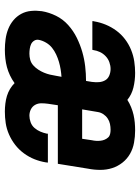

<svg xmlns="http://www.w3.org/2000/svg" viewBox="87 -655 576 790"><g transform="rotate(90 375.0 -260.0)"><path d="M185 8Q163 8 141 5Q119 2 99 -6Q79 -14 63 -27.5Q47 -41 37 -59.5Q27 -78 25 -100Q23 -122 26 -144Q31 -174 45 -202.5Q59 -231 83 -252.5Q107 -274 135.5 -288Q164 -302 193.5 -310.5Q223 -319 253 -322.5Q283 -326 313 -326L317 -350Q319 -365 318 -379Q317 -393 310.5 -404.5Q304 -416 291 -421.5Q278 -427 264 -427Q250 -427 236 -422Q222 -417 211 -406.5Q200 -396 194 -383Q188 -370 186 -356Q186 -355 185.5 -354Q185 -353 185 -352H67Q67 -354 67 -356Q67 -358 68 -360Q72 -384 81.5 -407Q91 -430 106 -450.5Q121 -471 141.5 -486.5Q162 -502 185.5 -511.5Q209 -521 233 -524.5Q257 -528 280 -528Q311 -528 340 -521Q369 -514 391 -496Q405 -505 421 -511.5Q437 -518 452.5 -521.5Q468 -525 484 -526.5Q500 -528 517 -528Q542 -528 567 -523.5Q592 -519 613 -507Q634 -495 649 -476Q664 -457 671.5 -434Q679 -411 679 -385Q679 -359 674 -334L654 -210H413L407 -170Q405 -156 405 -142Q405 -128 411.5 -116.5Q418 -105 430 -99Q442 -93 456 -93Q469 -93 483 -98Q497 -103 506.5 -114Q516 -125 521.5 -138Q527 -151 530 -165Q530 -166 530 -167Q530 -168 530 -169H649Q649 -167 648.5 -164.5Q648 -162 648 -160Q644 -136 635 -113.5Q626 -91 611 -70.5Q596 -50 576 -34.5Q556 -19 533 -9Q510 1 486.5 4.5Q463 8 439 8Q423 8 406.5 6Q390 4 375 -0.5Q360 -5 346.5 -13Q333 -21 322 -32Q307 -21 290 -13Q273 -5 256 -0.5Q239 4 221 6Q203 8 185 8ZM551 -310 557 -350Q559 -359 559.5 -368Q560 -377 559 -386Q558 -395 554.5 -403Q551 -411 545.5 -417Q540 -423 531.5 -425Q523 -427 514 -427Q502 -427 490 -424.5Q478 -422 467.5 -415Q457 -408 450 -397.5Q443 -387 441 -375L430 -310ZM201 -93Q214 -93 226.5 -96.5Q239 -100 249 -109Q259 -118 266.5 -129.5Q274 -141 279 -153Q284 -165 287 -177.5Q290 -190 292 -203L296 -225Q281 -224 265.5 -221.5Q250 -219 234.5 -214.5Q219 -210 204 -203Q189 -196 176.5 -186Q164 -176 155.5 -161.5Q147 -147 144 -132Q142 -121 147.5 -112.5Q153 -104 161.5 -100Q170 -96 180.5 -94.5Q191 -93 201 -93Z"/></g></svg>

Font: Zed Sans Extended
Style: Bold Italic
Weight: 700
Width: 7
Italic angle: -9°
Designer: Belleve Invis
Foundry: Belleve Invis
Version: Version 1.0.0; ttfautohint (v1.8.4)